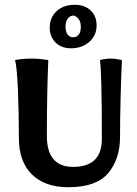

<svg xmlns="http://www.w3.org/2000/svg" viewBox="-20 -778 573 803"><path d="M59 -200Q59 -303 55 -400Q51 -497 43 -527Q78 -533 113 -533Q143 -533 182 -527Q176 -387 176 -210Q176 -80 286 -80Q406 -80 406 -197Q406 -470 398 -527Q421 -533 443 -533Q463 -533 490 -527Q487 -470 484.5 -374Q482 -278 482 -205Q482 -113 432.5 -54Q383 5 266 5Q168 5 113.5 -48.5Q59 -102 59 -200ZM188 -662Q188 -705 217 -731.5Q246 -758 293 -758Q334 -758 359 -734.5Q384 -711 384 -671Q384 -630 353.5 -603Q323 -576 277 -576Q237 -576 212.5 -600Q188 -624 188 -662ZM318 -666Q318 -702 289 -713Q273 -713 263.5 -700.5Q254 -688 254 -666Q254 -646 262.5 -634Q271 -622 286 -622Q301 -622 309.5 -633.5Q318 -645 318 -666Z"/></svg>

Font: Mirza SemiBold
Style: Regular
Weight: 600
Designer: Arabic design by Kourosh Beigpour, Latin design by Eduardo Tunni, engineering by Lasse Fister
Version: Version 1.0010g